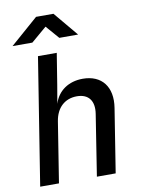

<svg xmlns="http://www.w3.org/2000/svg" viewBox="-101 -1019 802 1087"><g transform="rotate(-10 300.0 -475.5)"><path d="M24 -811H138L227 -887L293 -811H401L284 -951H184ZM40 0H148L203 -347C215 -424 264 -468 333 -468C399 -468 433 -426 421 -351L366 0H474L532 -366C551 -485 492 -560 383 -560C301 -560 239 -517 217 -445L235 -550L264 -730H156Z"/></g></svg>

Font: JetBrains Mono SemiBold
Style: Italic
Weight: 472
Italic angle: -9°
Monospace: yes
Designer: Philipp Nurullin, Konstantin Bulenkov
Foundry: JetBrains
Version: Version 2.305